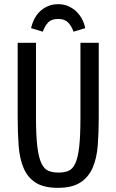

<svg xmlns="http://www.w3.org/2000/svg" viewBox="-20 -893 560 923"><path d="M65 -687.3V-329.9Q65 -254.1 69.7 -191.7Q74.4 -129.3 93.9 -84.2Q113.3 -39.1 152.1 -14.6Q190.9 10 258.3 10Q326.9 10 366.5 -15.9Q406.1 -41.7 425.6 -86.9Q445 -132 449.9 -193.6Q454.7 -255.3 454.7 -327.1V-687.3H366.7V-327.1Q366.7 -239.3 360.7 -187.1Q354.7 -134.9 341.8 -107.2Q328.9 -79.6 308.9 -71.5Q289 -63.4 261.4 -63.4Q232.9 -63.4 212.6 -71.9Q192.3 -80.3 179 -108.2Q165.7 -136.1 159.4 -189.1Q153 -242.1 153 -331V-687.3ZM259.4 -872.9Q230.1 -872.9 207.4 -862.1Q184.6 -851.4 168.7 -834.9Q152.9 -818.4 143.1 -797.9Q133.4 -777.3 129.3 -757.6L185.9 -740.7Q195.1 -767.7 211.3 -784.9Q227.4 -802 259.3 -802Q290.9 -802 307.5 -784.9Q324.1 -767.7 333.4 -740.7L389.7 -757.6Q386.3 -777.3 376.1 -797.9Q365.9 -818.4 349.9 -834.9Q333.9 -851.4 311.1 -862.1Q288.3 -872.9 259.4 -872.9Z"/></svg>

Font: Secuela Black
Style: Regular
Weight: 900
Designer: Fernando Haro
Foundry: deFharo
Version: Version 1.704